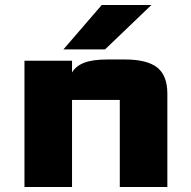

<svg xmlns="http://www.w3.org/2000/svg" viewBox="-20 -749 763 769"><path d="M78 0V-505.8H268.5V-458.8Q283.9 -485 317.7 -497.9Q351.4 -510.8 410.4 -510.8H479.3Q569.6 -510.8 610 -478.4Q650.3 -446 650.3 -373.7V0H459.8V-348.7Q459.8 -348.7 459.8 -348.7Q459.8 -348.7 459.8 -348.7H268.5V0ZM234 -551.1 387.5 -729H586.4L400.7 -551.1Z"/></svg>

Font: Science Gothic
Style: Regular
Weight: 400
Designer: Thomas Phinney, Vassil Kateliev, Brandon Buerkle
Foundry: Font Detective LLC
Version: Version 1.018